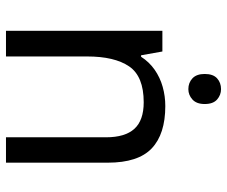

<svg xmlns="http://www.w3.org/2000/svg" viewBox="-80 -698 777 658"><g transform="rotate(90 309.0 -368.5)"><path d="M285 -737Q305 -737 320.5 -723.5Q336 -710 336 -681Q336 -653 320.5 -639Q305 -625 285 -625Q263 -625 248 -639Q233 -653 233 -681Q233 -710 248 -723.5Q263 -737 285 -737ZM343 -546Q439 -546 488 -499.5Q537 -453 537 -349V0H450V-343Q450 -408 421 -440Q392 -472 330 -472Q241 -472 207 -422Q173 -372 173 -278V0H85V-536H156L169 -463H174Q192 -491 218.5 -509.5Q245 -528 277 -537Q309 -546 343 -546Z"/></g></svg>

Font: hexoriya15
Style: Book
Weight: 400
Designer: Jelle Bosma - Monotype Design Team
Foundry: Monotype Imaging Inc.
Version: Version 2.003